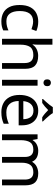

<svg xmlns="http://www.w3.org/2000/svg" viewBox="1019 -1826 816 2895"><g transform="rotate(90 1427.5 -378.0)"><path d="M300 10Q229 10 173.5 -19Q118 -48 86.5 -109Q55 -170 55 -265Q55 -364 88 -426Q121 -488 177.5 -517Q234 -546 306 -546Q347 -546 385 -537.5Q423 -529 447 -517L420 -444Q396 -453 364 -461Q332 -469 304 -469Q146 -469 146 -266Q146 -169 184.5 -117.5Q223 -66 299 -66Q343 -66 376.5 -75Q410 -84 438 -97V-19Q411 -5 378.5 2.5Q346 10 300 10Z M653 -537Q653 -497 648 -462H654Q680 -503 724.5 -524Q769 -545 821 -545Q919 -545 968 -498.5Q1017 -452 1017 -349V0H930V-343Q930 -472 810 -472Q720 -472 686.5 -421.5Q653 -371 653 -277V0H565V-760H653Z M1228 -737Q1248 -737 1263.5 -723.5Q1279 -710 1279 -681Q1279 -653 1263.5 -639Q1248 -625 1228 -625Q1206 -625 1191 -639Q1176 -653 1176 -681Q1176 -710 1191 -723.5Q1206 -737 1228 -737ZM1271 -536V0H1183V-536Z M1648 -546Q1717 -546 1766.5 -516Q1816 -486 1842.5 -431.5Q1869 -377 1869 -304V-251H1502Q1504 -160 1548.5 -112.5Q1593 -65 1673 -65Q1724 -65 1763.5 -74.5Q1803 -84 1845 -102V-25Q1804 -7 1764 1.5Q1724 10 1669 10Q1593 10 1534.5 -21Q1476 -52 1443.5 -113.5Q1411 -175 1411 -264Q1411 -352 1440.5 -415Q1470 -478 1523.5 -512Q1577 -546 1648 -546ZM1647 -474Q1584 -474 1547.5 -433.5Q1511 -393 1504 -321H1777Q1776 -389 1745 -431.5Q1714 -474 1647 -474ZM1685 -766Q1697 -744 1719.5 -716.5Q1742 -689 1766.5 -662.5Q1791 -636 1810 -617V-606H1748Q1722 -622 1694 -645.5Q1666 -669 1639 -696Q1612 -669 1585 -646Q1558 -623 1532 -606H1472V-617Q1491 -637 1514.5 -663Q1538 -689 1560 -716.5Q1582 -744 1595 -766Z M2593 -546Q2684 -546 2729 -499.5Q2774 -453 2774 -349V0H2687V-345Q2687 -472 2578 -472Q2500 -472 2466.5 -427Q2433 -382 2433 -296V0H2346V-345Q2346 -472 2236 -472Q2155 -472 2124 -422Q2093 -372 2093 -278V0H2005V-536H2076L2089 -463H2094Q2119 -505 2161.5 -525.5Q2204 -546 2252 -546Q2378 -546 2416 -456H2421Q2448 -502 2494.5 -524Q2541 -546 2593 -546Z"/></g></svg>

Font: Noto Sans Old Turkic
Style: Regular
Weight: 400
Designer: Monotype Design Team
Foundry: Monotype Imaging Inc.
Version: Version 2.003; ttfautohint (v1.8.4.7-5d5b)